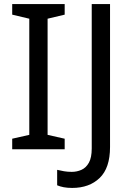

<svg xmlns="http://www.w3.org/2000/svg" viewBox="-20 -734 652 944"><path d="M298 0H40V-52L124 -71V-642L40 -662V-714H298V-662L214 -642V-71L298 -52ZM335 190Q311 190 293 186.5Q275 183 261 177V101Q277 105 295 108Q313 111 333 111Q358 111 380.5 101Q403 91 417 66Q431 41 431 -4V-714H521V-11Q521 92 470 141Q419 190 335 190Z"/></svg>

Font: Noto Sans Living
Style: Regular
Weight: 400
Designer: Monotype Design Team
Foundry: Monotype Imaging Inc.
Version: Version 2.013; ttfautohint (v1.8.4.7-5d5b)